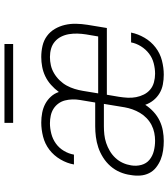

<svg xmlns="http://www.w3.org/2000/svg" viewBox="32 -760 737 840"><g transform="rotate(-90 400.0 -340.5)"><path d="M203 8Q182 8 161 5Q140 2 121.5 -5.5Q103 -13 87 -25.5Q71 -38 62 -56Q53 -74 51.5 -95Q50 -116 54 -138Q57 -161 66.5 -183.5Q76 -206 92.5 -225Q109 -244 130.5 -257.5Q152 -271 174.5 -278.5Q197 -286 220.5 -289Q244 -292 267 -292H371L382 -358Q385 -375 384.5 -392Q384 -409 380 -424.5Q376 -440 366.5 -453Q357 -466 343.5 -474.5Q330 -483 313.5 -486.5Q297 -490 280 -490Q258 -490 234.5 -484Q211 -478 191.5 -464Q172 -450 159.5 -429Q147 -408 143 -385H100Q105 -415 122 -444Q139 -473 164.5 -492.5Q190 -512 221.5 -520Q253 -528 283 -528Q305 -528 326 -524Q347 -520 365 -510.5Q383 -501 397 -485.5Q411 -470 417 -451Q431 -470 448.5 -485.5Q466 -501 486 -510.5Q506 -520 527.5 -524Q549 -528 570 -528Q595 -528 619 -522.5Q643 -517 662 -503Q681 -489 693 -468.5Q705 -448 710.5 -424.5Q716 -401 715.5 -376Q715 -351 711 -326L697 -241H405L396 -188Q393 -169 392 -150Q391 -131 394.5 -113Q398 -95 406 -79Q414 -63 427.5 -51.5Q441 -40 459.5 -35Q478 -30 497 -30Q519 -30 542.5 -36Q566 -42 585 -56.5Q604 -71 617 -92Q630 -113 634 -135H677Q671 -105 654.5 -76.5Q638 -48 612 -28Q586 -8 554.5 0Q523 8 493 8Q471 8 450 4Q429 0 411.5 -10.5Q394 -21 381 -37Q368 -53 361 -73Q348 -53 330 -36.5Q312 -20 291 -10Q270 0 247.5 4Q225 8 203 8ZM411 -279H660L669 -332Q672 -351 672.5 -370Q673 -389 670 -407Q667 -425 659 -441Q651 -457 637.5 -468.5Q624 -480 606.5 -485Q589 -490 570 -490Q552 -490 534 -486Q516 -482 499 -472Q482 -462 468 -447.5Q454 -433 445 -416.5Q436 -400 430.5 -382Q425 -364 422 -346ZM204 -30Q221 -30 238.5 -33.5Q256 -37 272.5 -45.5Q289 -54 302.5 -67Q316 -80 325.5 -96Q335 -112 341 -129Q347 -146 350 -163L365 -254H267Q249 -254 230.5 -252Q212 -250 194 -244Q176 -238 159 -228Q142 -218 128.5 -203.5Q115 -189 107 -171.5Q99 -154 96 -135Q92 -112 98 -90Q104 -68 120.5 -54.5Q137 -41 159 -35.5Q181 -30 204 -30ZM282 -651V-689H627V-651Z"/></g></svg>

Font: Iosevka Aile XLt Obl
Style: Regular
Weight: 200
Italic angle: -9°
Designer: Belleve Invis
Foundry: Belleve Invis
Version: Version 31.1.0; ttfautohint (v1.8.4)